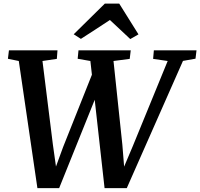

<svg xmlns="http://www.w3.org/2000/svg" viewBox="-20 -1016 1086 1042"><path d="M183 5 82 -685 23 -697 28.5 -743H292L288.5 -696.5L210.5 -685L267 -231.5L291.5 -57.5L264.5 -59.5L322.5 -218L484 -623.5L502.5 -495.5L301 5ZM547.5 5 470.5 -685 401.5 -697 406 -743H689.5L684 -696.5L596 -685L644 -231L658 -57.5L632 -60.5L700.5 -222.5L890 -685L811 -696.5L815 -743H1046.5L1041 -697.5L973 -685.5L668 5ZM380 -830 549 -996.5H627L731.5 -829.5L687 -804Q659.5 -829.5 631.8 -855.8Q604 -882 576.5 -907.5Q537.5 -882 498.2 -856.2Q459 -830.5 419 -805Z"/></svg>

Font: Merriweather 24pt SemiBold
Style: Italic
Weight: 600
Italic angle: -7.8°
Version: Version 2.101